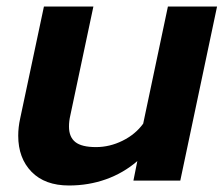

<svg xmlns="http://www.w3.org/2000/svg" viewBox="-20 -555 687 590"><path d="M36 -138Q36 -164 42 -191L115 -535H267L196 -200Q192 -183 192 -166Q192 -134 211.5 -118.5Q231 -103 275 -103Q317 -103 356.5 -122.5Q396 -142 420 -175L496 -535H647L534 0H390L402 -60Q359 -23 305.5 -4Q252 15 192 15Q118 15 77 -27Q36 -69 36 -138Z"/></svg>

Font: Prompt Semibold
Style: Italic
Weight: 600
Italic angle: -12°
Designer: Katatrad Team
Foundry: CadsonDemak
Version: Version 1.000